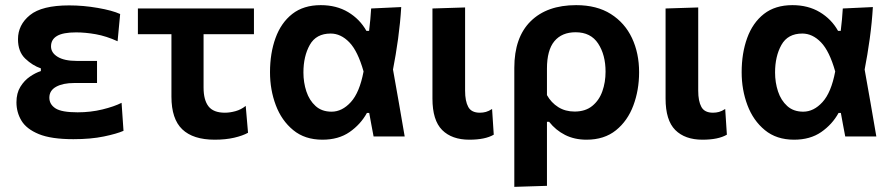

<svg xmlns="http://www.w3.org/2000/svg" viewBox="-20 -531 3474 747"><path d="M265.5 10.5Q179.5 10.5 131.2 -9.2Q83 -29 63.5 -61.5Q44 -94 44 -133Q44 -168.5 59.2 -193.2Q74.5 -218 96.5 -233Q118.5 -248 139 -254.5V-265Q106.5 -276 78.2 -303Q50 -330 50 -378.5Q50 -434.5 96.5 -472.2Q143 -510 249 -510Q304.5 -510 360.5 -500.2Q416.5 -490.5 447.5 -476.5L437.5 -370.5Q393.5 -390.5 352.8 -397.8Q312 -405 276 -405Q225.5 -405 202 -391.2Q178.5 -377.5 178.5 -350.5Q178.5 -325.5 204.5 -309.8Q230.5 -294 278.5 -294H357.5V-208H268Q225 -208 198.5 -193.5Q172 -179 172 -151Q172 -125 195.8 -109.5Q219.5 -94 282 -94Q332.5 -94 378.5 -105.2Q424.5 -116.5 453 -131L460.5 -22Q434.5 -10.5 384 0Q333.5 10.5 265.5 10.5Z M815.5 12.5Q731.5 12.5 689.2 -27.8Q647 -68 647 -155V-398H516.5V-498H968V-398H772V-190.5Q772 -142 791.2 -117.2Q810.5 -92.5 855 -92.5Q874.5 -92.5 896.2 -98.5Q918 -104.5 936 -119L945 -14.5Q924.5 -3 891 4.8Q857.5 12.5 815.5 12.5Z M1234.5 12.5Q1166 12.5 1120.8 -24.8Q1075.5 -62 1053 -121.8Q1030.5 -181.5 1030.5 -250Q1030.5 -324 1052 -383.2Q1073.5 -442.5 1117.2 -476.8Q1161 -511 1228 -511Q1289 -511 1334.5 -483.8Q1380 -456.5 1405.5 -411H1416Q1419 -434 1420.8 -455.5Q1422.5 -477 1424 -498L1541 -503.5Q1537.5 -443.5 1528.8 -380Q1520 -316.5 1509 -260.5Q1520.5 -195.5 1532 -130.5Q1543 -65 1554.5 0H1433.5Q1429 -23 1424.8 -46Q1420.5 -69 1416.5 -91.5H1407.5Q1383 -47 1340 -17.2Q1297 12.5 1234.5 12.5ZM1270 -96.5Q1311 -96.5 1345 -133.8Q1379 -171 1394.5 -253Q1372 -332.5 1339 -366.5Q1306 -400.5 1266.5 -400.5Q1210 -400.5 1185.2 -356.2Q1160.5 -312 1160.5 -249Q1160.5 -210 1172 -175.2Q1183.5 -140.5 1207.8 -118.5Q1232 -96.5 1270 -96.5Z M1806 12.5Q1738 12.5 1700.2 -25.2Q1662.5 -63 1662.5 -147.5V-498L1789.5 -502V-178Q1789.5 -137.5 1801.8 -115Q1814 -92.5 1847 -92.5Q1859 -92.5 1870.2 -95.5Q1881.5 -98.5 1894.5 -107L1901 -7Q1867.5 12.5 1806 12.5Z M1981 196V-267Q1981 -385.5 2044.5 -448.2Q2108 -511 2221.5 -511Q2302 -511 2356.5 -476.5Q2411 -442 2438.8 -383Q2466.5 -324 2466.5 -250Q2466.5 -180.5 2444.2 -120.8Q2422 -61 2376.5 -24.2Q2331 12.5 2262 12.5Q2215 12.5 2178.5 -6Q2142 -24.5 2116.5 -57H2108V192ZM2215.5 -97Q2257.5 -97 2284.2 -118.8Q2311 -140.5 2323.5 -175.8Q2336 -211 2336 -252Q2336 -317.5 2307.2 -361.5Q2278.5 -405.5 2219.5 -405.5Q2166 -405.5 2137 -370.8Q2108 -336 2108 -264V-161Q2124.5 -131.5 2152 -114.2Q2179.5 -97 2215.5 -97Z M2713 12.5Q2645 12.5 2607.2 -25.2Q2569.5 -63 2569.5 -147.5V-498L2696.5 -502V-178Q2696.5 -137.5 2708.8 -115Q2721 -92.5 2754 -92.5Q2766 -92.5 2777.2 -95.5Q2788.5 -98.5 2801.5 -107L2808 -7Q2774.5 12.5 2713 12.5Z M3069.5 12.5Q3001 12.5 2955.8 -24.8Q2910.5 -62 2888 -121.8Q2865.5 -181.5 2865.5 -250Q2865.5 -324 2887 -383.2Q2908.5 -442.5 2952.2 -476.8Q2996 -511 3063 -511Q3124 -511 3169.5 -483.8Q3215 -456.5 3240.5 -411H3251Q3254 -434 3255.8 -455.5Q3257.5 -477 3259 -498L3376 -503.5Q3372.5 -443.5 3363.8 -380Q3355 -316.5 3344 -260.5Q3355.5 -195.5 3367 -130.5Q3378 -65 3389.5 0H3268.5Q3264 -23 3259.8 -46Q3255.5 -69 3251.5 -91.5H3242.5Q3218 -47 3175 -17.2Q3132 12.5 3069.5 12.5ZM3105 -96.5Q3146 -96.5 3180 -133.8Q3214 -171 3229.5 -253Q3207 -332.5 3174 -366.5Q3141 -400.5 3101.5 -400.5Q3045 -400.5 3020.2 -356.2Q2995.5 -312 2995.5 -249Q2995.5 -210 3007 -175.2Q3018.5 -140.5 3042.8 -118.5Q3067 -96.5 3105 -96.5Z"/></svg>

Font: Heraclito SemiBold
Style: Regular
Weight: 600
Designer: Kostas Bartsokas (font) & Cristiano Sobral (main changes)
Foundry: Kostas Bartsokas (font) & Cristiano Sobral (main changes)
Version: Version 1.00;July 8, 2020;FontCreator 13.0.0.2655 64-bit